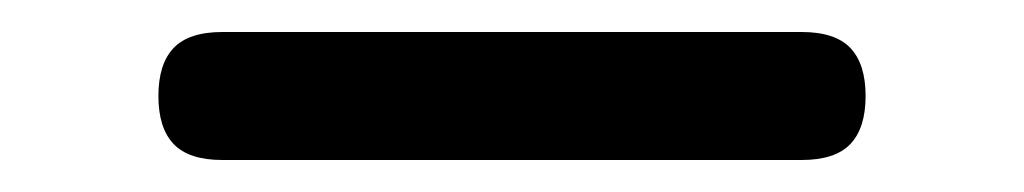

<svg xmlns="http://www.w3.org/2000/svg" viewBox="-20 -390 640 120"><path d="M119 -290Q98 -290 88.5 -300Q79 -310 79 -330Q79 -350 88.5 -360Q98 -370 119 -370H481Q502 -370 511.5 -360Q521 -350 521 -330Q521 -310 511.5 -300Q502 -290 481 -290Z"/></svg>

Font: Maple Mono Normal NL Light
Style: Regular
Weight: 300
Monospace: yes
Designer: subframe7536
Version: Version 7.000